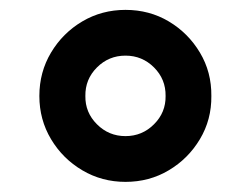

<svg xmlns="http://www.w3.org/2000/svg" viewBox="-20 -752 498 381"><path d="M229 -391.1Q182.1 -391.1 143.3 -414.1Q104.5 -437 81.3 -475.8Q58.1 -514.6 58.1 -561.5Q58.1 -608.9 81.3 -647.7Q104.5 -686.5 143.3 -709.5Q182.1 -732.4 229 -732.4Q276.4 -732.4 314.9 -709.5Q353.5 -686.5 376.7 -647.7Q399.9 -608.9 399.4 -561.5Q399.9 -514.6 376.7 -475.8Q353.5 -437 314.9 -414.1Q276.4 -391.1 229 -391.1ZM229 -481.9Q262.2 -481.9 285.6 -505.4Q309.1 -528.8 308.6 -561.5Q309.1 -594.7 285.6 -618.2Q262.2 -641.6 229 -641.6Q195.8 -641.6 172.4 -618.2Q148.9 -594.7 149.4 -561.5Q148.9 -528.8 172.4 -505.4Q195.8 -481.9 229 -481.9Z"/></svg>

Font: Inter Semi Bold
Style: Regular
Weight: 600
Designer: Rasmus Andersson
Foundry: rsms
Version: Version 4.000;git-e0f93cc